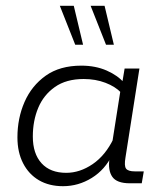

<svg xmlns="http://www.w3.org/2000/svg" viewBox="-20 -631 557 661"><path d="M197 10Q149 10 114 -10.5Q79 -31 59.5 -69Q40 -107 40 -158Q40 -224 64.5 -280Q89 -336 137.5 -370.5Q186 -405 260 -405Q309 -405 347.5 -388Q386 -371 407 -346L400 -341L409 -395H460L412 -89Q407 -60 414 -50.5Q421 -41 444 -41H475L468 0H427Q382 0 366.5 -22.5Q351 -45 357 -85L362 -111L367 -99Q342 -47 296 -18.5Q250 10 197 10ZM208 -36Q255 -36 299 -66Q343 -96 371 -154L365 -131L396 -328L397 -312Q377 -333 343 -346Q309 -359 268 -359Q208 -359 169 -331.5Q130 -304 111.5 -259.5Q93 -215 93 -161Q93 -102 123 -69Q153 -36 208 -36ZM345 -477 292 -611H340L372 -477ZM239 -477 186 -611H234L266 -477Z"/></svg>

Font: Rokkitt SemiBold Light
Style: Italic
Weight: 300
Italic angle: -9°
Version: Version 3.103